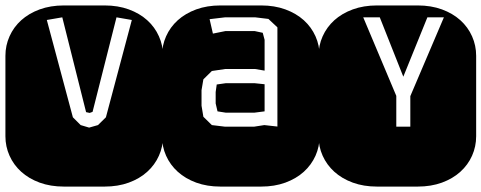

<svg xmlns="http://www.w3.org/2000/svg" viewBox="-22 -689 1778 709"><path d="M307.1 -217.8 339.8 -227.1 369.1 -255.9 464.8 -615.2 408.2 -625 319.8 -275.9 309.1 -272 295.9 -274.9 208 -625 150.9 -615.2 247.1 -255.9 275.9 -227.1ZM364.3 -668.9Q413.6 -668.9 453.6 -654.3Q493.7 -639.6 521.7 -614.3Q549.8 -588.9 564.9 -554.9Q580.1 -521 580.1 -482.9V-186Q580.1 -147.9 564.9 -114Q549.8 -80.1 521.7 -54.7Q493.7 -29.3 453.6 -14.6Q413.6 0 364.3 0H213.9Q164.6 0 124.5 -14.6Q84.5 -29.3 56.4 -54.7Q28.3 -80.1 13.2 -114Q-2 -147.9 -2 -186V-482.9Q-2 -521 13.2 -554.9Q28.3 -588.9 56.4 -614.3Q84.5 -639.6 124.5 -654.3Q164.6 -668.9 213.9 -668.9Z M1002.4 -221.7V-333V-546.9V-587.9L969.2 -619.1L920.4 -625H809.1L752 -618.2L764.2 -564.9L810.1 -574.2H918.9L948.2 -567.9L955.1 -542V-428.2L920.4 -434.1H809.1L760.3 -426.8L729 -396L722.2 -356V-298.8L729 -257.8L760.3 -227.1L809.1 -221.2H916L954.1 -227.1ZM955.1 -277.8 917 -272.9H812L781.2 -277.8L774.4 -307.1V-349.1L778.3 -377L812 -381.8H918L955.1 -377.9V-304.2ZM942.4 -668.9Q991.7 -668.9 1031.7 -654.3Q1071.8 -639.6 1099.9 -614.3Q1127.9 -588.9 1143.1 -554.9Q1158.2 -521 1158.2 -482.9V-186Q1158.2 -147.9 1143.1 -114Q1127.9 -80.1 1099.9 -54.7Q1071.8 -29.3 1031.7 -14.6Q991.7 0 942.4 0H792Q742.7 0 702.6 -14.6Q662.6 -29.3 634.5 -54.7Q606.4 -80.1 591.3 -114Q576.2 -147.9 576.2 -186V-482.9Q576.2 -521 591.3 -554.9Q606.4 -588.9 634.5 -614.3Q662.6 -639.6 702.6 -654.3Q742.7 -668.9 792 -668.9Z M1380.4 -625H1319.3L1441.4 -335V-221.2H1493.2V-334L1617.2 -625H1556.2L1467.3 -405.8ZM1520.5 -668.9Q1569.8 -668.9 1609.9 -654.3Q1649.9 -639.6 1678 -614.3Q1706.1 -588.9 1721.2 -554.9Q1736.3 -521 1736.3 -482.9V-186Q1736.3 -147.9 1721.2 -114Q1706.1 -80.1 1678 -54.7Q1649.9 -29.3 1609.9 -14.6Q1569.8 0 1520.5 0H1370.1Q1320.8 0 1280.8 -14.6Q1240.7 -29.3 1212.6 -54.7Q1184.6 -80.1 1169.4 -114Q1154.3 -147.9 1154.3 -186V-482.9Q1154.3 -521 1169.4 -554.9Q1184.6 -588.9 1212.6 -614.3Q1240.7 -639.6 1280.8 -654.3Q1320.8 -668.9 1370.1 -668.9Z"/></svg>

Font: Monofett
Style: Regular
Weight: 400
Designer: vernon adams
Foundry: vernon adams
Version: Version 1.000